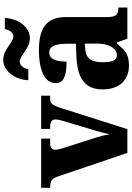

<svg xmlns="http://www.w3.org/2000/svg" viewBox="166 -978 822 1194"><g transform="rotate(-90 577.0 -381.0)"><path d="M76 -434 223 0H371L501 -409C518 -465 531 -480 557 -480H579V-536H372V-480H389C419 -480 431 -466 431 -449C431 -431 427 -417 421 -396L361 -196C352 -168 344 -135 339 -110C334 -142 325 -177 311 -218L251 -406C247 -419 243 -434 243 -449C243 -469 254 -480 283 -480H312V-536H6V-480C48 -480 63 -471 76 -434Z M937 -606C1004 -606 1058 -675 1062 -762H993C990 -735 970 -709 948 -709C908 -709 868 -772 802 -772C734 -772 679 -702 675 -616H744C748 -643 766 -669 790 -669C831 -669 870 -606 937 -606ZM765 10C834 10 860 -11 902 -64H911L933 0H1127V-56H1124C1082 -56 1068 -72 1068 -126V-380C1068 -505 998 -550 860 -550C749 -550 657 -519 657 -446C657 -397 700 -378 791 -378C791 -448 809 -486 847 -486C887 -486 902 -448 902 -374V-320L826 -317C686 -312 618 -263 618 -154C618 -42 684 10 765 10ZM830 -65C800 -65 787 -95 787 -150C787 -221 807 -257 869 -262L903 -265V-191C903 -115 874 -65 830 -65Z"/></g></svg>

Font: Noto Serif Georgian SemiCondensed ExtraBold
Style: Regular
Weight: 800
Width: 4
Designer: Monotype Design Team, Akaki Razmadze
Foundry: Google LLC
Version: Version 2.003